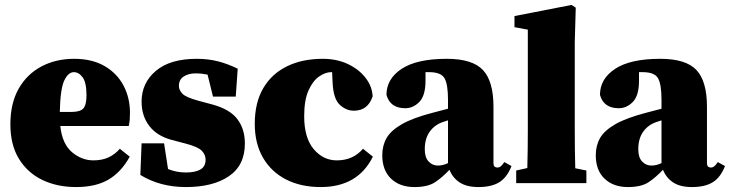

<svg xmlns="http://www.w3.org/2000/svg" viewBox="-20 -741 2954 777"><path d="M279 -449Q256 -449 240 -415Q224 -381 222 -288H269Q305 -288 317.5 -302.5Q330 -317 330 -355Q330 -407 314.5 -428Q299 -449 279 -449ZM288 16Q211 16 151 -13Q91 -42 56.5 -98.5Q22 -155 22 -238Q22 -323 55.5 -382Q89 -441 147.5 -472Q206 -503 280 -503Q353 -503 403.5 -473.5Q454 -444 480 -394.5Q506 -345 506 -284Q506 -268 505 -256.5Q504 -245 501 -231H224Q232 -158 271.5 -125Q311 -92 358 -92Q393 -92 419 -104Q445 -116 465 -139L505 -107Q471 -45 419.5 -14.5Q368 16 288 16Z M732 16Q628 16 548 -33L553 -161H644L660 -57Q677 -50 695 -46.5Q713 -43 732 -43Q770 -43 791 -55Q812 -67 812 -95Q812 -115 796.5 -131Q781 -147 731 -160L674 -175Q615 -191 584 -231.5Q553 -272 553 -330Q553 -405 610.5 -454Q668 -503 776 -503Q822 -503 861.5 -493Q901 -483 942 -463L934 -350H842L820 -439Q810 -441 798.5 -442.5Q787 -444 771 -444Q743 -444 723.5 -431.5Q704 -419 704 -393Q704 -377 718 -362Q732 -347 784 -333L840 -318Q910 -299 940.5 -259Q971 -219 971 -160Q971 -72 906.5 -28Q842 16 732 16Z M1278 16Q1198 16 1138 -14.5Q1078 -45 1044.5 -102.5Q1011 -160 1011 -240Q1011 -325 1045 -383.5Q1079 -442 1141 -472.5Q1203 -503 1286 -503Q1343 -503 1387.5 -482Q1432 -461 1459 -426.5Q1486 -392 1488 -351Q1469 -293 1412 -293Q1381 -293 1355 -317Q1329 -341 1326 -407L1324 -449H1320Q1297 -449 1271.5 -431.5Q1246 -414 1228.5 -375Q1211 -336 1211 -271Q1211 -183 1249.5 -137.5Q1288 -92 1343 -92Q1409 -92 1449 -139L1489 -107Q1428 16 1278 16Z M1916 16Q1869 16 1840.5 -2.5Q1812 -21 1799 -54Q1770 -23 1740.5 -3.5Q1711 16 1657 16Q1598 16 1562.5 -18Q1527 -52 1527 -113Q1527 -152 1544.5 -182.5Q1562 -213 1606.5 -238.5Q1651 -264 1732 -285Q1747 -289 1762.5 -293Q1778 -297 1793 -301V-337Q1793 -401 1778.5 -425Q1764 -449 1717 -449Q1713 -449 1709.5 -449Q1706 -449 1702 -449V-415Q1702 -354 1677 -328.5Q1652 -303 1620 -303Q1559 -303 1544 -357Q1544 -422 1605.5 -462.5Q1667 -503 1788 -503Q1892 -503 1934.5 -457.5Q1977 -412 1977 -309V-80Q1977 -63 1994 -63Q2000 -63 2006 -67.5Q2012 -72 2021 -85L2050 -69Q2032 -23 2000.5 -3.5Q1969 16 1916 16ZM1699 -137Q1699 -104 1714.5 -87.5Q1730 -71 1752 -71Q1773 -71 1793 -81V-254Q1789 -253 1785.5 -251.5Q1782 -250 1778 -249Q1741 -238 1720 -209.5Q1699 -181 1699 -137Z M2069 0V-51L2114 -61Q2115 -99 2115.5 -136Q2116 -173 2116 -210V-621L2062 -631V-676L2293 -721L2310 -710L2306 -571V-210Q2306 -173 2306.5 -135.5Q2307 -98 2308 -60L2353 -51V0Z M2780 16Q2733 16 2704.5 -2.5Q2676 -21 2663 -54Q2634 -23 2604.5 -3.5Q2575 16 2521 16Q2462 16 2426.5 -18Q2391 -52 2391 -113Q2391 -152 2408.5 -182.5Q2426 -213 2470.5 -238.5Q2515 -264 2596 -285Q2611 -289 2626.5 -293Q2642 -297 2657 -301V-337Q2657 -401 2642.5 -425Q2628 -449 2581 -449Q2577 -449 2573.5 -449Q2570 -449 2566 -449V-415Q2566 -354 2541 -328.5Q2516 -303 2484 -303Q2423 -303 2408 -357Q2408 -422 2469.5 -462.5Q2531 -503 2652 -503Q2756 -503 2798.5 -457.5Q2841 -412 2841 -309V-80Q2841 -63 2858 -63Q2864 -63 2870 -67.5Q2876 -72 2885 -85L2914 -69Q2896 -23 2864.5 -3.5Q2833 16 2780 16ZM2563 -137Q2563 -104 2578.5 -87.5Q2594 -71 2616 -71Q2637 -71 2657 -81V-254Q2653 -253 2649.5 -251.5Q2646 -250 2642 -249Q2605 -238 2584 -209.5Q2563 -181 2563 -137Z"/></svg>

Font: Source Serif 4 Black
Style: Regular
Weight: 900
Designer: Frank Grießhammer
Foundry: Adobe
Version: Version 4.005;hotconv 1.1.0;makeotfexe 2.6.0